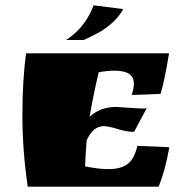

<svg xmlns="http://www.w3.org/2000/svg" viewBox="-20 -700 711 720"><path d="M415 -299 509 -293Q523 -293 530 -294L483 -206H474Q455 -206 420 -216.5Q385 -227 370 -227Q329 -227 305 -174Q301 -125 299 -76Q351 -66 381 -66H390Q433 -66 458.5 -85Q484 -104 495 -153L615 -148Q600 -62 575 0H84Q64 -135 64 -268Q64 -401 78 -500H614Q596 -392 582 -348Q523 -345 474 -344Q482 -367 482 -387Q482 -435 410 -435Q383 -435 350 -429Q328 -334 316 -262Q356 -299 415 -299ZM331 -680 442 -666Q428 -639 402.5 -616Q377 -593 354 -580Q331 -567 294 -550H228Q300 -597 331 -680Z"/></svg>

Font: Ruslan Display
Style: Regular
Weight: 400
Version: Version 1.001